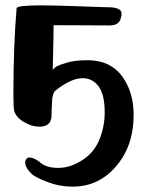

<svg xmlns="http://www.w3.org/2000/svg" viewBox="-20 -768 548 717"><path d="M432 -703Q426 -673 390 -673H382L180 -674Q181 -674 177 -507Q180 -511 187 -517Q194 -523 226 -533Q258 -543 302 -543H313Q394 -541 436.5 -482.5Q479 -424 479 -339Q479 -220 410 -143Q346 -71 251 -71Q203 -71 159.5 -87.5Q116 -104 101 -116Q74 -141 74 -161Q74 -170 81 -177Q84 -180 89 -180Q105 -180 127 -164Q150 -141 198 -141Q247 -141 296 -176Q334 -203 352.5 -250Q371 -297 371 -348Q371 -426 340 -455Q319 -476 289 -476Q246 -476 190 -432Q182 -426 179 -417Q176 -408 175 -399Q174 -390 173.5 -369Q173 -348 172 -331Q169 -295 127 -295Q98 -295 69 -312.5Q40 -330 33 -354Q30 -366 30 -414Q30 -597 42 -737Q43 -748 133 -748Q183 -748 275 -744.5Q367 -741 377 -741H380H383Q434 -741 434 -717Q434 -711 432 -703Z"/></svg>

Font: KleponIjo
Style: Ijo
Weight: 400
Designer: Aprian Dwi Nur Sembada & Aurellia CItra
Version: Version 001.000